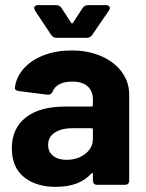

<svg xmlns="http://www.w3.org/2000/svg" viewBox="-20 -718 568 746"><path d="M482 -351V-17Q482 0 465 0H358Q341 0 341 -17V-41Q341 -45 339 -45.5Q337 -46 334 -43Q288 8 197 8Q120 8 73 -30Q26 -68 26 -142Q26 -219 80 -261.5Q134 -304 234 -304H335Q341 -304 341 -310V-331Q341 -364 320.5 -382.5Q300 -401 261 -401Q231 -401 211.5 -391Q192 -381 185 -363Q179 -349 165 -350L54 -364Q46 -365 41.5 -368.5Q37 -372 38 -378Q43 -419 72.5 -452Q102 -485 150.5 -503.5Q199 -522 258 -522Q323 -522 374 -499.5Q425 -477 453.5 -438Q482 -399 482 -351ZM341 -179V-214Q341 -220 335 -220H264Q219 -220 193 -203Q167 -186 167 -155Q167 -128 186.5 -112.5Q206 -97 238 -97Q281 -97 311 -120Q341 -143 341 -179ZM179 -582 116 -677Q113 -683 113 -687Q113 -692 116.5 -695Q120 -698 127 -698H199Q211 -698 219 -687L256 -630Q257 -627 259.5 -627Q262 -627 264 -630L301 -687Q309 -698 321 -698H392Q399 -698 403 -695Q407 -692 407 -687Q407 -682 403 -677L338 -582Q330 -571 318 -571H199Q187 -571 179 -582Z"/></svg>

Font: Barlow
Style: Bold
Weight: 700
Designer: Jeremy Tribby
Foundry: Jeremy Tribby
Version: Version 1.101 August 23, 2024